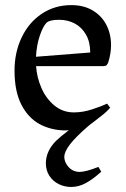

<svg xmlns="http://www.w3.org/2000/svg" viewBox="-20 -496 490 748"><path d="M267.6 -58.1Q303.2 -58.1 339.4 -70.1Q375.5 -82 397.5 -92.3L409.2 -76.2Q396.5 -62 384.3 -52Q372.1 -42 351.1 -25.9Q328.1 -8.8 322.8 -3.9Q274.9 37.6 252.7 66.4Q230.5 95.2 230.5 115.2Q230.5 131.8 241.7 147.9Q252.9 164.1 270 170.4Q280.3 173.8 288.6 173.8Q314.5 173.8 363.3 154.3L374.5 172.9Q343.3 201.2 315.2 216.8Q287.1 232.4 257.3 232.4Q231.4 232.4 208.7 221.2Q186 210 172.4 189Q158.7 168 158.7 140.1Q158.7 92.3 199.2 51.8Q216.3 35.6 248 11.2Q238.3 12.2 233.4 12.2Q177.7 11.2 133.5 -12.9Q89.4 -37.1 63 -88.9Q36.6 -140.6 36.6 -221.2Q36.6 -292 64.5 -350.3Q92.3 -408.7 142.8 -442.4Q193.4 -476.1 257.8 -476.1Q306.2 -476.1 341.1 -455.3Q376 -434.6 394.3 -399.2Q412.6 -363.8 412.6 -320.3Q412.6 -288.1 402.3 -254.9Q399.4 -246.1 395.3 -242.2Q391.1 -238.3 382.3 -238.3H120.6Q123.5 -193.8 141.8 -152.3Q160.2 -110.8 192.6 -84.5Q225.1 -58.1 267.6 -58.1ZM210.4 -418.9Q172.9 -418.9 160.6 -406.7Q147 -392.1 135 -356.9Q123 -321.8 120.1 -274.9L331.5 -291.5Q331.5 -332 315.2 -360.8Q298.8 -389.6 271.5 -404.3Q244.1 -418.9 210.4 -418.9Z"/></svg>

Font: Vesper Libre
Style: Regular
Weight: 400
Designer: Robert Keller & Kimya Gandhi
Foundry: Mota Italic
Version: Version 1.058